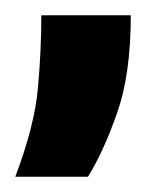

<svg xmlns="http://www.w3.org/2000/svg" viewBox="-40 -109 196 251"><path d="M-20 122Q5 56 9.5 7Q14 -42 14 -89H131Q131 -12 113 39Q95 90 75 122Z"/></svg>

Font: Bricolage Grotesque 48pt Condensed Bricolage Grotesque 48pt Condensed Regular
Style: Bold
Weight: 700
Width: 3
Designer: Mathieu Triay
Foundry: Atelier Triay
Version: Version 1.000; ttfautohint (v1.8.4.7-5d5b);gftools[0.9.32]